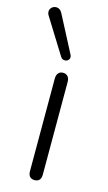

<svg xmlns="http://www.w3.org/2000/svg" viewBox="-144 -805 481 852"><g transform="rotate(15 96.0 -379.0)"><path d="M79 -29V-455Q79 -471 87 -480Q95 -489 108 -489Q122 -489 130 -480Q138 -471 138 -455V-29Q138 4 108 4Q94 4 86.5 -4.5Q79 -13 79 -29ZM-25 -734Q-25 -746 -16.5 -754Q-8 -762 4 -762Q21 -762 31 -744L119 -575Q122 -569 122 -564Q122 -555 115.5 -549.5Q109 -544 100 -544Q89 -544 82 -554L-20 -718Q-25 -726 -25 -734Z"/></g></svg>

Font: SN Pro Light
Style: Regular
Weight: 300
Designer: Tobias Whetton
Foundry: Supernotes
Version: Version 1.002